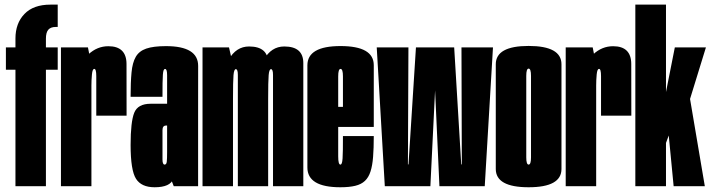

<svg xmlns="http://www.w3.org/2000/svg" viewBox="-20 -805 3076 830"><path d="M46.8 0V-503.5H5.5V-600H46.8V-638.6Q46.8 -704.1 85.6 -744.6Q124.4 -785 198.2 -785H229.5V-688.5H220.8Q199.5 -688.5 189 -676.8Q178.5 -665 178.5 -637.6V-600H229.5V-503.5H178.5V0Z M396.2 -305Q396.2 -445 396.2 -476.1Q396.2 -507.2 387.6 -507.2Q379.6 -507.2 377.4 -482.8Q375.2 -458.2 375.2 -435.5L324.6 -442.5Q324.6 -535 362.4 -570.1Q400.1 -605.2 448.4 -605.2Q526.5 -605.2 526.9 -528.5Q527.2 -451.8 527.2 -305ZM243.5 0V-600H360.2L375.2 -524.1V0Z M731.1 0 702.4 -73.8V-378.4Q702.4 -452.8 702.4 -479.8Q702.4 -506.9 693.8 -506.9L697.5 -605.6Q836.8 -605.6 836.6 -519.9Q836.4 -434.2 836.4 -298.1V0ZM648.4 4.5Q591.1 4.5 567.9 -32.2Q544.6 -69 544.6 -178.5Q544.6 -278.2 560.2 -317.4Q575.8 -356.5 631.5 -356.5Q668.6 -356.5 706.9 -356.5V-262.2Q702.8 -262.2 697.6 -262.2Q682.4 -262.2 682.4 -242.2Q682.4 -222.1 682.4 -180Q682.4 -137.8 682.4 -115.6Q682.4 -93.5 691.6 -93.5Q699.5 -93.5 700.9 -105.7Q702.4 -117.9 702.4 -147.5L741.9 -135Q741.9 -68.6 729.1 -32.1Q716.2 4.5 648.4 4.5ZM544.6 -386.4Q544.6 -449.4 548.6 -491.8Q552.5 -534.1 566.9 -559.2Q581.2 -584.2 612.2 -594.9Q643.1 -605.6 697.5 -605.6L697.8 -559.1L693.8 -506.9Q689.5 -506.9 687.3 -501.2Q685.1 -495.5 684.1 -482.1Q683 -468.6 682.7 -445.1Q682.4 -421.6 682.4 -386.4Z M855.5 0V-600H970L987.2 -524.4V0ZM1008.2 0V-373.1Q1008.2 -455.8 1008.2 -480.9Q1008.2 -506.1 999.5 -506.1Q991.6 -506.1 989.4 -480.1Q987.2 -454 987.2 -376.9L936 -424.8Q936 -489.1 968.3 -546.6Q1000.6 -604.1 1056.8 -604.1Q1139.2 -604.1 1139.2 -532.4Q1139.2 -460.8 1139.2 -395.9V0ZM1160.2 0V-373.1Q1160.2 -455.8 1160.2 -480.9Q1160.2 -506.1 1151.5 -506.1Q1143.6 -506.1 1141.4 -480.1Q1139.2 -454 1139.2 -376.9L1088 -424.8Q1088 -489.1 1120.3 -546.6Q1152.6 -604.1 1208.8 -604.1Q1291.2 -604.1 1291.2 -532.4Q1291.2 -460.8 1291.2 -395.9V0Z M1451.4 4.5Q1308.8 4.5 1308.8 -81.2Q1308.8 -167 1308.8 -298.8Q1308.8 -439.1 1308.8 -522.5Q1308.8 -605.9 1452.2 -605.9Q1595.8 -605.9 1595.8 -523.1Q1595.8 -440.4 1595.8 -302.5Q1595.8 -278 1595.8 -256.2H1430.5V-343.1H1471L1462.5 -331.2Q1462.5 -442.4 1462.5 -474.8Q1462.5 -507.1 1452.2 -507.1Q1442 -507.1 1442 -474.8Q1442 -442.4 1442 -302.8Q1442 -165.2 1442 -129.4Q1442 -93.5 1451.4 -93.5ZM1451.4 -93.5Q1455.4 -93.5 1457.6 -99.7Q1459.9 -105.9 1460.9 -120.1Q1461.9 -134.2 1462.2 -158.1Q1462.5 -182 1462.5 -216.9H1595.8Q1595.8 -164.4 1592.8 -126.6Q1589.9 -88.9 1581.6 -63.4Q1573.4 -38 1557.6 -23.1Q1541.8 -8.1 1515.7 -1.8Q1489.6 4.5 1451.4 4.5L1444.2 -40.2Z M1643.5 0 1608.6 -600H1745.6L1743.4 -94.4H1745.9L1778.1 -600H1869.9L1840.5 0ZM1879.6 0 1852.4 -600H1943.4L1973.9 -94.4H1976.4L1974.9 -600H2111.1L2075.5 0Z M2265.2 4.5Q2123.2 4.5 2123.2 -74.5Q2123.2 -153.5 2123.2 -300.7Q2123.2 -447.9 2123.2 -527.1Q2123.2 -606.4 2265.2 -606.4Q2407.2 -606.4 2407.2 -527.1Q2407.2 -447.9 2407.2 -300.7Q2407.2 -153.5 2407.2 -74.5Q2407.2 4.5 2265.2 4.5ZM2265.2 -93.5Q2275.5 -93.5 2275.5 -124.6Q2275.5 -155.8 2275.5 -300.7Q2275.5 -445.6 2275.5 -477Q2275.5 -508.4 2265.2 -508.4Q2255 -508.4 2255 -477Q2255 -445.6 2255 -300.7Q2255 -155.8 2255 -124.6Q2255 -93.5 2265.2 -93.5Z M2578.2 -305Q2578.2 -445 2578.2 -476.1Q2578.2 -507.2 2569.6 -507.2Q2561.6 -507.2 2559.4 -482.8Q2557.2 -458.2 2557.2 -435.5L2506.6 -442.5Q2506.6 -535 2544.4 -570.1Q2582.1 -605.2 2630.4 -605.2Q2708.5 -605.2 2708.9 -528.5Q2709.2 -451.8 2709.2 -305ZM2425.5 0V-600H2542.2L2557.2 -524.1V0Z M2726.5 0V-785H2859V-357L2854.2 -382.9L2897.2 -600H3031.6L2956.5 -356.2L2961.5 -386.2L3026.9 0H2892.1L2864.6 -284.8L2898.5 -293.6L2857.8 -183.9L2859 -253.4V0Z"/></svg>

Font: Anybody UltraCondensed Thin
Style: Regular
Weight: 100
Width: 1
Designer: Tyler Finck
Foundry: Etcetera Type Company
Version: Version 1.110